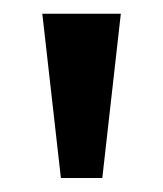

<svg xmlns="http://www.w3.org/2000/svg" viewBox="-20 -645 238 280"><path d="M68.8 -385.4 41.7 -625H156.2L129.2 -385.4Z"/></svg>

Font: Afacad Flux Medium
Style: Regular
Weight: 500
Designer: Kristian Moeller
Foundry: Dicotype
Version: Version 1.100